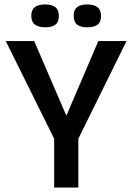

<svg xmlns="http://www.w3.org/2000/svg" viewBox="-20 -845 596 865"><path d="M224 0V-220L6 -660H134L278 -326H280L423 -660H550L333 -220V0ZM373 -722Q343 -722 327.5 -734Q312 -746 312 -774Q312 -801 327.5 -813Q343 -825 372 -825Q402 -825 418.5 -813Q435 -801 435 -773Q435 -745 419 -733.5Q403 -722 373 -722ZM184 -722Q154 -722 137.5 -734Q121 -746 121 -774Q121 -801 137.5 -813Q154 -825 183 -825Q213 -825 229 -813Q245 -801 245 -773Q245 -745 229 -733.5Q213 -722 184 -722Z"/></svg>

Font: Bricolage Grotesque 48pt Medium
Style: Regular
Weight: 500
Designer: Mathieu Triay
Foundry: Atelier Triay
Version: Version 1.000; ttfautohint (v1.8.4.7-5d5b);gftools[0.9.32]